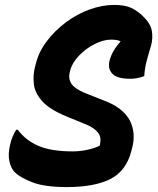

<svg xmlns="http://www.w3.org/2000/svg" viewBox="-20 -740 640 780"><path d="M444 -720Q488 -720 514 -707.5Q540 -695 562 -673Q591 -645 596.5 -616Q602 -587 594 -556Q581 -513 574.5 -487Q568 -461 566 -431Q539 -420 508 -420Q455 -420 435.5 -441.5Q416 -463 426 -497Q436 -534 470 -572Q457 -579 432 -579Q400 -579 364.5 -561Q329 -543 301 -514Q273 -485 265 -453L263 -445Q257 -420 270 -400Q283 -380 323 -363L409 -329Q454 -311 479 -287Q504 -263 513.5 -237Q523 -211 523 -186.5Q523 -162 518 -144L514 -128Q493 -45 428 -12.5Q363 20 252 20Q162 20 112.5 1Q63 -18 40 -40Q24 -57 18 -85.5Q12 -114 21 -152Q25 -171 32 -186.5Q39 -202 46 -213H52Q84 -170 136 -147.5Q188 -125 275 -125Q304 -125 333 -131Q362 -137 385 -148L387 -158Q392 -184 377.5 -202Q363 -220 333 -233L250 -267Q180 -296 150.5 -330Q121 -364 117.5 -399Q114 -434 121 -463L125 -479Q137 -529 170 -572.5Q203 -616 248 -649.5Q293 -683 344 -701.5Q395 -720 444 -720Z"/></svg>

Font: Recursive Mn Csl St XBd
Style: Italic
Weight: 800
Italic angle: -15°
Monospace: yes
Version: Version 1.079;hotconv 1.0.112;makeotfexe 2.5.65598; ttfautoh